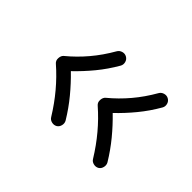

<svg xmlns="http://www.w3.org/2000/svg" viewBox="-77 -654 694 694"><g transform="rotate(45 269.5 -307.0)"><path d="M460 -129.9Q450.7 -124.5 439.5 -127.2Q428.2 -129.9 422.9 -139.2Q370.1 -225.1 298.8 -287.1Q289.6 -294.9 290.5 -308.1Q291.5 -321.3 299.3 -327.6Q335.4 -357.4 366.2 -393.8Q397 -430.2 422.4 -474.6Q427.7 -483.9 438.7 -487.1Q449.7 -490.2 459 -484.9Q468.8 -479.5 471.7 -468.5Q474.6 -457.5 469.2 -448.2Q445.3 -406.7 416.7 -372.1Q388.2 -337.4 356 -306.6Q387.7 -275.9 416.3 -241.2Q444.8 -206.5 468.8 -167Q474.1 -157.7 471.4 -146.5Q468.8 -135.3 460 -129.9ZM246.1 -129.9Q236.8 -124.5 225.6 -127.2Q214.4 -129.9 209 -139.2Q156.2 -225.1 85 -287.1Q75.7 -294.9 76.7 -308.1Q77.6 -321.3 85.4 -327.6Q121.6 -357.4 152.3 -393.8Q183.1 -430.2 208.5 -474.6Q213.9 -483.9 224.9 -487.1Q235.8 -490.2 245.1 -484.9Q254.9 -479.5 257.8 -468.5Q260.7 -457.5 255.4 -448.2Q231.4 -406.7 202.9 -372.1Q174.3 -337.4 142.1 -306.6Q173.8 -275.9 202.4 -241.2Q231 -206.5 254.9 -167Q260.3 -157.7 257.6 -146.5Q254.9 -135.3 246.1 -129.9Z"/></g></svg>

Font: Mikhak Regular
Style: Regular
Weight: 400
Designer: Amin Abedi
Version: Version 3.3